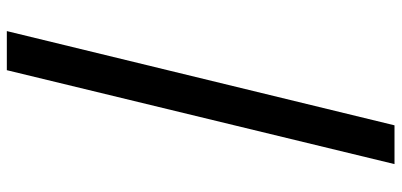

<svg xmlns="http://www.w3.org/2000/svg" viewBox="-322 -662 1159 554"><g transform="rotate(-90 257.0 -384.5)"><path d="M61 174.8 332 -943.8H444.8L172.9 174.8Z"/></g></svg>

Font: Poppins Medium
Style: Regular
Weight: 500
Designer: Ninad Kale (Devanagari), Jonny Pinhorn (Latin)
Foundry: Indian Type Foundry
Version: 4.004